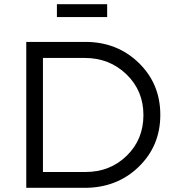

<svg xmlns="http://www.w3.org/2000/svg" viewBox="-20 -901 829 921"><path d="M106 0V-700H389Q542 -700 645.5 -599.5Q749 -499 749 -350Q749 -201 645 -100.5Q541 0 386 0ZM186 -76H390Q508 -76 588 -154Q668 -232 668 -349Q668 -466 586.5 -544.5Q505 -623 387 -623H186ZM253 -819V-881H494V-819Z"/></svg>

Font: Trueno
Style: Lt
Weight: 300
Designer: Julieta Ulanovsky
Foundry: Julieta Ulanovsky
Version: Version 3.001b